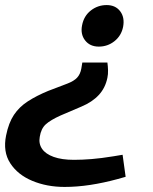

<svg xmlns="http://www.w3.org/2000/svg" viewBox="-20 -604 604 758"><path d="M404 -357Q406 -343 406.5 -327Q407 -311 404 -297Q396 -257 370 -229Q344 -201 301 -183L219 -148Q179 -130 160.5 -113Q142 -96 137 -64Q132 -37 146 -16.5Q160 4 192 15.5Q224 27 272 27Q304 27 341.5 24Q379 21 428 13L464 7L476 94L444 103Q389 118 336.5 126Q284 134 235 134Q165 134 107.5 110Q50 86 20.5 40.5Q-9 -5 4 -69Q14 -119 35 -150.5Q56 -182 90 -204Q124 -226 170 -245L246 -274Q272 -284 284.5 -297.5Q297 -311 301 -333L305 -357ZM401 -584Q436 -584 454.5 -559.5Q473 -535 466 -498Q459 -463 432 -441.5Q405 -420 370 -420Q335 -420 316 -444.5Q297 -469 304 -504Q311 -541 338.5 -562.5Q366 -584 401 -584Z"/></svg>

Font: REM Medium
Style: Italic
Weight: 500
Italic angle: -11°
Designer: Octavio Pardo
Foundry: Ashler Design
Version: Version 1.005;gftools[0.9.28]